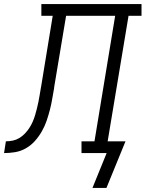

<svg xmlns="http://www.w3.org/2000/svg" viewBox="-76 -755 718 947"><path d="M380 172 450 0H326V-58H390L492 -677H250L191 -324Q191 -324 191 -324Q191 -324 191 -324V-321Q186 -294 181.5 -267Q177 -240 170 -213Q163 -186 154 -159.5Q145 -133 130.5 -107.5Q116 -82 96.5 -60Q77 -38 51.5 -23.5Q26 -9 -1.5 -4.5Q-29 0 -56 0L-47 -58Q-30 -58 -13 -61.5Q4 -65 19 -74Q34 -83 46.5 -96Q59 -109 68.5 -123.5Q78 -138 85 -154Q92 -170 97 -186.5Q102 -203 106 -219.5Q110 -236 113.5 -252.5Q117 -269 119.5 -285.5Q122 -302 125 -318Q126 -322 126.5 -326.5Q127 -331 128 -335L184 -677H128V-735H622V-677H558L455 -58H543L449 172Z"/></svg>

Font: Iosevka Etoile Light Oblique
Style: Regular
Weight: 300
Italic angle: -9°
Designer: Belleve Invis
Foundry: Belleve Invis
Version: Version 15.5.2; ttfautohint (v1.8.4)